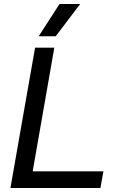

<svg xmlns="http://www.w3.org/2000/svg" viewBox="-20 -938 585 958"><path d="M155 -700H251L143 -83H496L481 0H32ZM277 -918H380L258 -757H173Z"/></svg>

Font: Chakra Petch Medium
Style: Italic
Weight: 500
Italic angle: -10°
Designer: Katatrad Aksorn Co.,Ltd.
Foundry: Cadson Demak Co.,Ltd.
Version: Version 1.000; ttfautohint (v1.6)